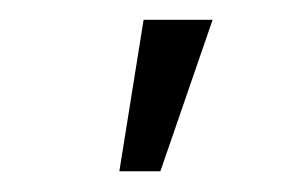

<svg xmlns="http://www.w3.org/2000/svg" viewBox="-20 -793 296 190"><path d="M98.1 -623.5 122.1 -773.4H190.4L138.7 -623.5Z"/></svg>

Font: Shabnam Light FD
Style: Light-FD
Weight: 300
Foundry: DejaVu fonts team - Redesigned by Saber Rastikerdar - Based on Vazir font
Version: Version 5.0.0